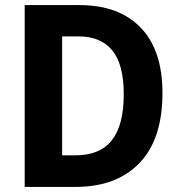

<svg xmlns="http://www.w3.org/2000/svg" viewBox="-20 -734 709 754"><path d="M618 -369Q618 -187 527.5 -93.5Q437 0 277 0H77V-714H292Q447 -714 532.5 -625.5Q618 -537 618 -369ZM466 -364Q466 -481 421 -536Q376 -591 289 -591H224V-124H276Q373 -124 419.5 -183.5Q466 -243 466 -364Z"/></svg>

Font: Noto Sans Lao UI SemCond
Style: Bold
Weight: 700
Width: 4
Designer: Monotype Design Team
Foundry: Monotype Imaging Inc.
Version: Version 2.000; ttfautohint (v1.8.4.7-5d5b)